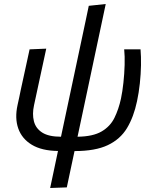

<svg xmlns="http://www.w3.org/2000/svg" viewBox="-20 -742 760 957"><path d="M230 195Q240 148.5 249.2 104.5Q258.5 60.5 269 10.5Q188 9.5 138.5 -20.5Q89 -50.5 71 -101.8Q53 -153 67.5 -218.5Q72 -239 76 -257.5Q80 -276 83.5 -294Q96 -350.5 106.2 -398Q116.5 -445.5 127.5 -496L210.5 -499.5Q191.5 -413 176 -340Q160.5 -267 149.5 -217Q140 -173.5 149 -137.8Q158 -102 190.5 -81.2Q223 -60.5 284 -60.5L366.5 -448.5Q380 -512.5 389.8 -558Q399.5 -603.5 407.2 -640Q415 -676.5 422.5 -713L507 -722Q491.5 -648.5 477.2 -581.5Q463 -514.5 448.2 -445.2Q433.5 -376 416.5 -295.5L366.5 -60.5Q443.5 -61.5 486.5 -86.8Q529.5 -112 550.5 -154.8Q571.5 -197.5 583 -250.5Q590.5 -286 595.2 -330.2Q600 -374.5 601.2 -418.2Q602.5 -462 599 -496H680.5Q683.5 -461 682.8 -416.8Q682 -372.5 677 -326Q672 -279.5 663 -237.5Q646.5 -159 613 -103.5Q579.5 -48 517.2 -18.5Q455 11 352 11H351.5Q341.5 58 332.2 101.5Q323 145 313 192Z"/></svg>

Font: Commissioner
Style: Italic
Weight: 400
Italic angle: -12°
Designer: Kostas Bartsokas
Foundry: Kostas Bartsokas
Version: Version 1.000; ttfautohint (v1.8.3)